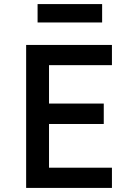

<svg xmlns="http://www.w3.org/2000/svg" viewBox="-20 -920 640 940"><path d="M108 0H528V-99H220V-313H488V-413H220V-601H528V-700H108ZM164 -810H480V-900H164Z"/></svg>

Font: CommitMono
Style: 600Regular
Weight: 600
Monospace: yes
Designer: Eigil Nikolajsen
Foundry: Eigil Nikolajsen
Version: Version 1.143